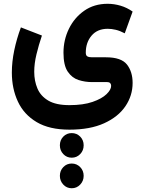

<svg xmlns="http://www.w3.org/2000/svg" viewBox="-20 -438 757 1013"><path d="M358.4 264.2Q384.8 264.2 403.1 282.7Q421.4 301.3 421.4 328.6Q421.4 356 403.1 375Q384.8 394 358.4 394Q332 394 314 375Q295.9 356 295.9 328.6Q295.9 301.3 314 282.7Q332 264.2 358.4 264.2ZM358.4 424.8Q384.8 424.8 403.1 443.6Q421.4 462.4 421.4 489.7Q421.4 516.6 403.1 535.9Q384.8 555.2 358.4 555.2Q332 555.2 314 535.9Q295.9 516.6 295.9 489.7Q295.9 462.4 314 443.6Q332 424.8 358.4 424.8ZM346.2 246.1Q240.7 246.1 173.6 206.3Q106.4 166.5 74.5 98.1Q42.5 29.8 42.5 -55.2Q42.5 -111.8 55.2 -172.6Q67.9 -233.4 90.3 -293.5L201.2 -250.5Q184.1 -200.2 172.4 -151.4Q160.6 -102.5 160.6 -59.1Q160.6 -11.2 177.5 28.8Q194.3 68.8 234.9 92.8Q275.4 116.7 346.2 116.7Q419.4 116.7 468.5 99.6Q517.6 82.5 542 58.8Q566.4 35.2 566.4 15.1Q566.4 6.3 561.5 0.7Q556.6 -4.9 543.9 -4.9H464.8Q428.7 -4.9 394.3 -15.9Q359.9 -26.9 337.4 -60.1Q314.9 -93.3 314.9 -159.7Q314.9 -227.1 343.5 -285.9Q372.1 -344.7 424.3 -381.3Q476.6 -418 547.9 -418Q582 -418 616 -408Q649.9 -397.9 679.7 -377L638.2 -262.2Q613.3 -275.4 590.8 -280.8Q568.4 -286.1 548.3 -286.1Q493.7 -286.1 463.1 -250Q432.6 -213.9 432.6 -160.2Q432.6 -145 441.2 -140.4Q449.7 -135.7 465.3 -135.7H539.1Q619.6 -135.7 649.7 -97.7Q679.7 -59.6 679.7 -0.5Q679.7 66.4 641.6 122.6Q603.5 178.7 529.3 212.4Q455.1 246.1 346.2 246.1Z"/></svg>

Font: Vazirmatn RD
Style: Bold
Weight: 700
Designer: Saber Rastikerdar
Foundry: Saber Rastikerdar
Version: Version 32.102